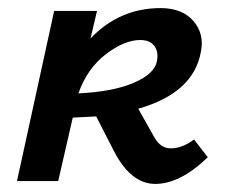

<svg xmlns="http://www.w3.org/2000/svg" viewBox="-20 -448 557 475"><path d="M460 -103 494 -59Q426 7 364 7Q304 7 262 -74L218 -160L160 -157L124 0H22L114 -421H220L204 -353Q276 -428 377 -428Q431 -428 458.5 -396Q486 -364 477 -320Q459 -218 322 -179L362 -108Q377 -81 403 -81Q431 -81 460 -103ZM327 -349Q288 -349 242 -314Q196 -279 174 -217Q259 -221 310.5 -243Q362 -265 368 -296Q373 -319 362 -334Q351 -349 327 -349Z"/></svg>

Font: EauTest
Style: Bold Italic
Weight: 700
Italic angle: -12°
Designer: Christian Thalmann (Catharsis Fonts)
Version: Version 0.001;PS 000.001;hotconv 1.0.88;makeotf.lib2.5.64775